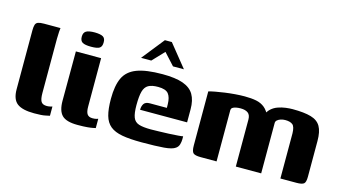

<svg xmlns="http://www.w3.org/2000/svg" viewBox="-71 -843 1961 1097"><g transform="rotate(15 909.5 -294.0)"><path d="M176.3 4.4Q106.1 4.4 75 -19.3Q44 -42.9 44 -102.6V-451Q44 -473.5 48.1 -485Q52.2 -496.6 64.1 -500.8Q76.1 -505 99.3 -505H195.7Q195 -501.6 193.4 -482.7Q191.9 -463.8 191.9 -441.3V-120Q191.9 -84.4 200.9 -69.5Q210 -54.6 235.3 -54.6Q244.4 -54.6 254.5 -56.8Q264.5 -59 267.2 -60.3V-5.4Q260.1 -4.4 241.2 0Q222.2 4.4 176.3 4.4Z M432.7 4.4Q365.7 4.4 340 -21.7Q314.4 -47.8 314.4 -106.6L315.1 -399H464.4V-113.1Q464.4 -81.5 473.8 -68.1Q483.1 -54.6 505 -54.6Q518.3 -54.6 527 -56.8Q535.7 -59 538.3 -60.3V-5.4Q533.9 -4.4 523.1 -2.1Q512.3 0.3 490.9 2.3Q469.6 4.4 432.7 4.4ZM391.5 -447.2Q355.9 -447.2 340.8 -456Q325.7 -464.9 325.7 -489.3Q325.7 -513.4 341.2 -522.6Q356.6 -531.8 392.5 -531.8Q427.4 -531.1 441.6 -522.1Q455.9 -513 455.2 -489.3Q455.2 -464.9 441.5 -456Q427.8 -447.2 391.5 -447.2Z M811.8 5.6Q742.3 5.6 697 -2.5Q651.7 -10.7 625.7 -31.8Q599.8 -52.9 589.1 -91Q578.4 -129.1 578.4 -189.7Q578.4 -267.6 600.1 -313.8Q621.8 -360 676.2 -380.8Q730.6 -401.6 828 -401.6Q904.3 -401.6 949.3 -385.6Q994.3 -369.6 1014.1 -335.9Q1033.8 -302.1 1033.8 -249.3V-171.9H755.7Q755.7 -193.4 765.2 -207.7Q774.7 -221.9 800.6 -221.9H900.7L900.4 -243.2Q899.7 -284.2 883.5 -304.5Q867.3 -324.8 821.8 -324.8Q784.6 -324.8 764.5 -313.3Q744.3 -301.9 736.5 -273.4Q728.7 -245 728.7 -192.4Q728.7 -144.3 738.2 -120Q747.7 -95.7 772.6 -87.6Q797.6 -79.4 844.2 -79.4Q861.4 -79.4 890.3 -80.3Q919.2 -81.1 949.8 -82.3Q980.5 -83.6 1003.8 -85.6Q1027.2 -87.5 1032.7 -89.1V-70.7Q1032.7 -56.8 1028.3 -41.2Q1023.8 -25.5 1010.7 -16.4Q992.5 -2.4 944.3 1.6Q896.1 5.6 811.8 5.6ZM684.3 -460 789.8 -592.6H830.9L937.8 -460H873.3L810.2 -528.9L744.7 -460Z M1159.8 0Q1126.1 0 1115.5 -10.2Q1104.9 -20.5 1104.9 -54.6V-373.9Q1119.9 -378.6 1144.2 -383.1Q1168.5 -387.6 1197.6 -391.7Q1226.7 -395.8 1257.1 -398.2Q1287.6 -400.6 1314.3 -400.6Q1353.9 -400.6 1382.8 -394.8Q1411.6 -388.9 1432.4 -371.9Q1453.3 -354.9 1467.4 -321.4L1446 -322.1Q1454.7 -347.9 1472 -363.7Q1489.3 -379.6 1511.9 -387.4Q1534.5 -395.3 1556.9 -398.1Q1579.3 -400.9 1596.8 -400.9Q1666.2 -400.9 1706.2 -389.2Q1746.3 -377.6 1763.7 -347.3Q1781 -317.1 1781 -261.8V-49.8Q1781 -17.3 1769.8 -8.7Q1758.5 0 1726.7 0H1631.7Q1631.7 -66.7 1631.7 -133.3Q1631.7 -199.9 1631.7 -266.7Q1631 -306.1 1616.5 -318Q1602 -329.9 1573.1 -329.9Q1559.4 -329.9 1546.9 -326Q1534.3 -322.1 1526.2 -315Q1518.1 -308 1518.1 -298.2V0H1368.1V-277.6Q1368.1 -305.2 1352.8 -316.7Q1337.4 -328.3 1308.8 -328.3Q1293.2 -328.3 1281.2 -325.6Q1269.1 -323 1262.2 -318.3Q1255.2 -313.5 1254.2 -305V0Z"/></g></svg>

Font: Genos Thin
Style: Regular
Weight: 100
Designer: Robert E. Leuschke
Foundry: Robert E. Leuschke
Version: Version 1.010